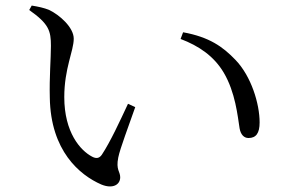

<svg xmlns="http://www.w3.org/2000/svg" viewBox="-20 -702 1040 690"><path d="M159 -351C162 -160 266 -73 344 -39C385 -22 412 -38 412 -65C412 -86 396 -91 405 -136C411 -167 443 -251 466 -317L440 -329C411 -267 377 -193 346 -146C337 -133 326 -131 311 -139C269 -161 211 -226 211 -353C211 -456 245 -519 245 -563C245 -604 193 -649 157 -666C138 -674 118 -678 94 -682L85 -666C156 -616 163 -591 163 -537C163 -492 157 -423 159 -351ZM784 -441C826 -370 834 -285 841 -241C845 -218 857 -206 873 -206C900 -206 913 -223 913 -262C913 -329 883 -428 826 -487C781 -534 732 -569 638 -586L629 -562C695 -537 749 -500 784 -441Z"/></svg>

Font: Source Han Serif AKR9
Style: Regular
Weight: 400
Designer: Ryoko NISHIZUKA 西塚涼子 (kana & ideographs); Frank Grießhammer (Latin, Greek & Cyrillic); Sandoll Communications 산돌커뮤니케이션, 
Foundry: Adobe Systems Incorporated
Version: Version 1.005;hotconv 1.0.107;makeotfexe 2.5.65593